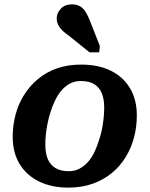

<svg xmlns="http://www.w3.org/2000/svg" viewBox="-20 -844 683 877"><path d="M434 -209Q442 -233 446.5 -257.5Q451 -282 453.5 -306Q456 -330 456 -353Q456 -391 445 -418Q434 -445 410.5 -459.5Q387 -474 349 -474Q321 -474 299 -462Q277 -450 260.5 -430.5Q244 -411 231 -384Q218 -357 209 -327Q202 -304 197 -279Q192 -254 189.5 -230Q187 -206 187 -183Q187 -145 198 -118Q209 -91 233 -76.5Q257 -62 294 -62Q322 -62 344 -74Q366 -86 383 -105.5Q400 -125 412.5 -152Q425 -179 434 -209ZM38 -219Q38 -271 51 -320Q64 -369 90 -410.5Q116 -452 154 -483.5Q192 -515 241 -532Q290 -549 351 -549Q428 -549 485 -521.5Q542 -494 573.5 -441.5Q605 -389 605 -317Q605 -264 592 -215.5Q579 -167 553.5 -125.5Q528 -84 490 -53Q452 -22 402.5 -4.5Q353 13 292 13Q216 13 158.5 -15Q101 -43 69.5 -95Q38 -147 38 -219ZM392 -746Q382 -772 371.5 -789Q361 -806 346 -815Q331 -824 308 -824Q276 -824 257.5 -804Q239 -784 239 -760Q239 -744 246 -730Q253 -716 265 -704.5Q277 -693 293 -682L389 -605H433L436 -634Z"/></svg>

Font: Roboto Serif 20pt SemiBold
Style: Italic
Weight: 600
Italic angle: -10°
Version: Version 1.007